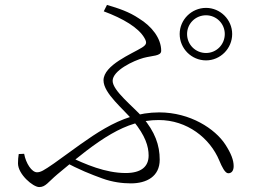

<svg xmlns="http://www.w3.org/2000/svg" viewBox="-20 -759 1040 779"><path d="M816 -514C874 -514 922 -562 922 -621C922 -679 874 -727 816 -727C757 -727 709 -679 709 -621C709 -562 757 -514 816 -514ZM511 -15C575 -15 628 -43 628 -111C628 -170 609 -224 558 -284C520 -327 437 -391 437 -431C437 -473 522 -513 562 -524C599 -534 634 -531 634 -553C634 -604 595 -653 544 -684C504 -711 462 -725 414 -739L401 -713C479 -684 542 -647 566 -605C577 -586 575 -578 556 -566C516 -541 400 -495 400 -433C400 -380 481 -317 521 -268C570 -208 583 -165 583 -128C583 -83 553 -57 490 -57C408 -57 327 -92 258 -125L240 -104C299 -71 351 -51 395 -35C436 -20 477 -15 511 -15ZM139 0C165 0 175 -20 213 -52C382 -194 488 -272 624 -272C739 -272 832 -199 870 -107C880 -83 893 -56 906 -56C921 -56 928 -68 928 -85C928 -109 918 -136 894 -173C853 -236 752 -303 626 -303C462 -303 346 -200 199 -96C157 -67 145 -60 130 -60C109 -60 85 -96 78 -135L56 -134C54 -120 53 -111 53 -96C53 -52 114 0 139 0ZM816 -544C773 -544 739 -578 739 -621C739 -663 773 -697 816 -697C858 -697 892 -663 892 -621C892 -578 858 -544 816 -544Z"/></svg>

Font: Source Han Serif TW VF
Style: Regular
Weight: 250
Designer: Ryoko NISHIZUKA 西塚涼子 (kana & ideographs); Frank Grießhammer (Latin, Greek & Cyrillic); Wenlong ZHANG 张文龙 (bopomofo); San
Foundry: Adobe
Version: Version 2.002;hotconv 1.1.0;makeotfexe 2.6.0